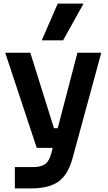

<svg xmlns="http://www.w3.org/2000/svg" viewBox="-20 -837 602 1071"><path d="M63 95H165Q209 95 232 78Q255 61 266 18L274 -12H185L9 -543H149L281 -122H302L412 -543H545L384 48Q359 138 306 176Q253 214 152 214H63ZM302 -817H446L332 -612H213Z"/></svg>

Font: Sora-SIA SemiBold
Style: Regular
Weight: 600
Designer: Jonathan Barnbrook, Julián Moncada
Foundry: Barnbrook Fonts
Version: Version 2.000